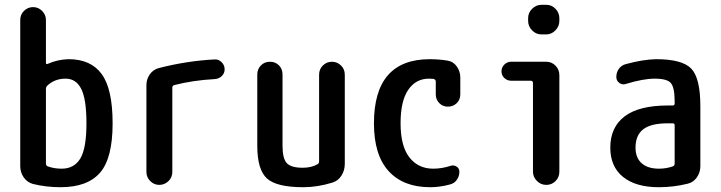

<svg xmlns="http://www.w3.org/2000/svg" viewBox="-20 -780 3040 810"><path d="M173.8 -406.2V-89.8Q173.8 -81.1 181.6 -78.1Q208 -68.4 240.2 -68.4Q293 -68.4 318.8 -111.3Q344.7 -154.3 344.7 -259.8Q344.7 -361.3 322.8 -404.8Q300.8 -448.2 256.8 -448.2Q211.9 -448.2 180.7 -419.9Q173.8 -413.1 173.8 -406.2ZM119.1 -3.9Q94.7 -10.7 80.1 -31.7Q65.4 -52.7 65.4 -79.1V-695.3Q65.4 -718.8 81.5 -734.4Q97.7 -750 119.6 -750Q141.6 -750 157.7 -733.9Q173.8 -717.8 173.8 -695.3V-515.6Q173.8 -506.8 181.6 -510.7Q223.6 -529.3 269.5 -530.3Q363.3 -530.3 409.2 -467.3Q455.1 -404.3 455.1 -259.8Q455.1 -112.3 401.9 -51.3Q348.6 9.8 235.4 9.8Q174.8 9.8 119.1 -3.9Z M597.7 -54.7V-420.9Q597.7 -446.3 612.3 -466.8Q627 -487.3 651.4 -493.2Q769.5 -523.4 885.7 -529.3Q902.3 -530.3 915 -517.6Q927.7 -504.9 927.7 -487.8Q927.7 -470.7 915.5 -459Q903.3 -447.3 885.7 -446.3Q793.9 -441.4 714.8 -420.9Q707 -418.9 707 -410.2V-54.7Q707 -31.2 690.4 -15.6Q673.8 0 651.9 0Q629.9 0 613.8 -16.1Q597.7 -32.2 597.7 -54.7Z M1259.8 9.8Q1146.5 9.8 1106 -27.3Q1065.4 -64.5 1065.4 -165V-465.8Q1065.4 -488.3 1080.6 -503.9Q1095.7 -519.5 1119.1 -519.5Q1141.6 -519.5 1156.7 -504.4Q1171.9 -489.3 1171.9 -465.8V-165Q1171.9 -111.3 1189.9 -91.8Q1208 -72.3 1256.8 -72.3Q1293.9 -72.3 1319.3 -86.9Q1326.2 -90.8 1326.2 -99.6V-464.8Q1326.2 -488.3 1342.3 -503.9Q1358.4 -519.5 1380.4 -519.5Q1402.3 -519.5 1418.5 -503.9Q1434.6 -488.3 1434.6 -464.8V-88.9Q1434.6 -61.5 1420.9 -39.6Q1407.2 -17.6 1382.8 -9.8Q1319.3 9.8 1259.8 9.8Z M1794.9 9.8Q1681.6 9.8 1619.6 -58.1Q1557.6 -126 1557.6 -259.8Q1557.6 -529.3 1792 -530.3Q1831.1 -530.3 1867.2 -524.4Q1892.6 -520.5 1907.2 -499.5Q1921.9 -478.5 1921.9 -453.1V-381.8Q1921.9 -359.4 1906.7 -344.7Q1891.6 -330.1 1869.6 -330.1Q1847.7 -330.1 1833 -345.2Q1818.4 -360.4 1818.4 -381.8V-436.5Q1818.4 -444.3 1808.6 -447.3Q1802.7 -448.2 1790 -448.2Q1734.4 -448.2 1702.1 -400.9Q1669.9 -353.5 1669.9 -259.8Q1669.9 -164.1 1707 -116.2Q1744.1 -68.4 1807.6 -68.4Q1843.8 -68.4 1879.9 -80.1Q1893.6 -85 1905.8 -77.6Q1918 -70.3 1918 -55.7Q1918 -37.1 1907.7 -22Q1897.5 -6.8 1878.9 -2Q1836.9 9.8 1794.9 9.8Z M2135.7 -439.5Q2120.1 -439.5 2107.9 -450.7Q2095.7 -461.9 2095.7 -479Q2095.7 -496.1 2107.9 -507.8Q2120.1 -519.5 2135.7 -519.5H2284.2Q2307.6 -519.5 2323.7 -502.9Q2339.8 -486.3 2339.8 -462.9V-55.7Q2339.8 -32.2 2323.7 -16.1Q2307.6 0 2284.7 0Q2261.7 0 2245.1 -16.6Q2228.5 -33.2 2228.5 -55.7V-429.7Q2228.5 -438.5 2219.7 -439.5ZM2284.2 -759.8Q2307.6 -759.8 2323.7 -742.7Q2339.8 -725.6 2339.8 -703.1V-692.4Q2339.8 -668.9 2323.2 -651.9Q2306.6 -634.8 2284.2 -634.8H2264.6Q2241.2 -634.8 2224.6 -651.9Q2208 -668.9 2208 -692.4V-703.1Q2208 -726.6 2225.1 -743.2Q2242.2 -759.8 2264.6 -759.8Z M2797.9 -259.8Q2725.6 -259.8 2693.4 -234.4Q2661.1 -209 2661.1 -157.2Q2661.1 -114.3 2687 -91.3Q2712.9 -68.4 2759.8 -68.4Q2791 -68.4 2818.4 -78.1Q2826.2 -81.1 2826.2 -89.8V-251Q2826.2 -259.8 2818.4 -259.8ZM2759.8 9.8Q2662.1 9.8 2608.4 -33.7Q2554.7 -77.1 2554.7 -157.2Q2554.7 -243.2 2615.2 -289.1Q2675.8 -335 2797.9 -335H2818.4Q2826.2 -335 2826.2 -343.8V-351.6Q2826.2 -410.2 2810.5 -429.2Q2794.9 -448.2 2742.2 -448.2Q2693.4 -448.2 2620.1 -425.8Q2605.5 -420.9 2592.8 -430.2Q2580.1 -439.5 2580.1 -455.1Q2580.1 -474.6 2590.8 -489.7Q2601.6 -504.9 2621.1 -509.8Q2693.4 -529.3 2748 -530.3Q2858.4 -530.3 2896.5 -490.2Q2934.6 -450.2 2934.6 -332V-79.1Q2934.6 -52.7 2919.9 -31.7Q2905.3 -10.7 2880.9 -4.9Q2821.3 9.8 2759.8 9.8Z"/></svg>

Font: Rounded Mgen+ 1mn medium
Style: Regular
Weight: 500
Designer: [Source Han Sans]
Ryoko NISHIZUKA  (kana & ideographs); Paul D. Hunt (Latin, Greek & Cyrillic); Wenlong ZHANG  (bopomofo
Version: Version 1.059.20150602